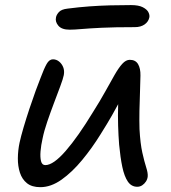

<svg xmlns="http://www.w3.org/2000/svg" viewBox="-20 -741 688 771"><path d="M142 10.6Q108.2 10.6 88.4 -5.2Q68.6 -21 60 -47.6Q51.4 -74.2 51.7 -105.6Q52 -137 58.4 -167.4Q63.8 -192.6 74.5 -228.9Q85.2 -265.2 98.1 -304.1Q111 -343 123.5 -377.2Q136 -411.4 143.8 -430.4Q156.8 -465.4 167.3 -484.1Q177.8 -502.8 192.6 -502.8Q206 -502.8 217 -494.1Q228 -485.4 233.7 -471.4Q239.4 -457.4 236.2 -439.6Q233.2 -424.4 221.9 -394.2Q210.6 -364 196.6 -326.9Q182.6 -289.8 169.8 -252.4Q157 -215 151 -185Q144.8 -158 142.8 -133.7Q140.8 -109.4 144.8 -93.7Q148.8 -78 162 -78Q194.2 -78 243.8 -135Q293.4 -192 354 -291.8Q382 -336 402.9 -373.8Q423.8 -411.6 440.1 -440.1Q456.4 -468.6 471 -484.7Q485.6 -500.8 501.2 -500.8Q524.2 -500.8 534.4 -483.5Q544.6 -466.2 544 -437.4Q543.8 -410.6 542.2 -372.8Q540.6 -335 539.9 -295.3Q539.2 -255.6 540.2 -222.4Q543.4 -164.4 551.6 -127.9Q559.8 -91.4 567 -69.1Q574.2 -46.8 573.2 -32.8Q572.2 -21.6 566.1 -12.2Q560 -2.8 551 3.1Q542 9 531.2 9Q507.6 9 493.4 -11.8Q479.2 -32.6 471.2 -70.6Q463.2 -108.6 458.4 -160Q455.6 -195.6 454.3 -236.6Q453 -277.6 454.4 -319Q455.8 -360.4 458.4 -395.4L487 -385Q475.4 -361.6 461.7 -335.7Q448 -309.8 429.6 -277.5Q411.2 -245.2 383.6 -201.4Q350 -147 309.9 -98.4Q269.8 -49.8 227.2 -19.6Q184.6 10.6 142 10.6ZM259.8 -621.8Q228 -621.8 214.5 -637.6Q201 -653.4 204.8 -670.8Q206.4 -681.2 216.4 -692.4Q226.4 -703.6 251.2 -706.4Q297.6 -712.4 339.3 -715.4Q381 -718.4 421.8 -719.5Q462.6 -720.6 506.2 -720.6Q536.4 -720.6 553.1 -712.1Q569.8 -703.6 575.6 -692.5Q581.4 -681.4 579.8 -671.6Q576.2 -653.8 560.7 -642.9Q545.2 -632 521.4 -632Q439.4 -632 388.2 -629.5Q337 -627 307.5 -624.4Q278 -621.8 259.8 -621.8Z"/></svg>

Font: Shantell Sans Light
Style: Italic
Weight: 300
Italic angle: -11°
Designer: Stephen Nixon, Anya Danilova, Shantell Martin
Foundry: Arrow Type
Version: Version 1.008;[ac192a2d6]